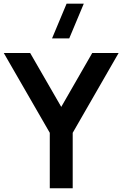

<svg xmlns="http://www.w3.org/2000/svg" viewBox="-20 -1002 652 1022"><path d="M426 -982.5 348.5 -797.5H257L334.5 -982.5ZM0 -720H140.5L306 -433L471 -720H611.5L367 -295V0H245V-295Z"/></svg>

Font: Vortex Mix
Style: Bold
Weight: 700
Designer: Mikhail Sharanda
Foundry: Mikhail Sharanda
Version: Version 4.504;Glyphs 3.1.2 (3151)